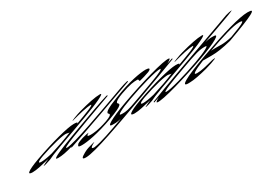

<svg xmlns="http://www.w3.org/2000/svg" viewBox="59 -1783 4511 3144"><g transform="rotate(-30 2314.5 -210.5)"><path d="M391 -133C127 -37 98 11 201 11C283 11 391 -18 531 -50C480 -27 445 -13 412 7C388 27 529 -18 551 -27C626 -60 615 -61 803 -130L1369 -336C1660 -442 1887 -545 1788 -545C1703 -545 1551 -513 1380 -466C1309 -447 1151 -387 1194 -392C1344 -434 1500 -470 1578 -470C1613 -456 1459 -397 1223 -311C1271 -334 1218 -339 1177 -339C1056 -339 727 -253 391 -133ZM479 -137C701 -215 949 -275 999 -261C1021 -259 1025 -252 1050 -252C923 -198 784 -150 623 -100C537 -79 456 -66 410 -66C363 -66 333 -84 479 -137Z M1605 -382C1066 -186 495 17 681 17C751 17 841 2 974 -39L939 -24H965C1353 -155 1874 -342 2292 -494C2301 -502 2298 -507 2281 -507C2248 -500 2187 -482 2132 -462C1614 -274 1038 -63 893 -57C784 -58 1155 -192 1889 -459C1895 -466 1891 -471 1873 -471C1802 -450 1701 -417 1605 -382Z M1190 -67C1149 -55 1101 -35 1082 -21C1059 9 1036 30 1125 30C1222 30 1440 -6 1726 -110C2047 -227 1989 -249 1966 -276C1962 -288 1962 -317 2113 -372C2305 -442 2376 -445 2440 -445C2475 -445 2447 -403 2476 -409C2529 -422 2595 -441 2658 -464C2735 -497 2702 -520 2651 -520L2648 -521C2541 -521 2313 -485 2004 -360C1789 -278 1749 -240 1747 -214C1744 -194 1838 -179 1654 -112C1473 -50 1381 -46 1331 -46C1263 -46 1262 -62 1318 -94C1303 -95 1251 -84 1190 -67Z M2090 -222C1749 -98 1619 -15 1714 -10C1760 -8 1804 -6 1889 -27C1633 65 1416 145 1281 162C1203 162 1246 125 1325 84C1322 83 1286 91 1232 108C1166 125 1124 147 1105 158C1021 204 994 237 1079 237C1254 237 1803 33 2369 -173C2641 -272 2906 -370 3110 -449C3113 -456 3113 -461 3109 -464L2997 -426C3049 -453 3088 -479 3066 -487C2980 -510 2461 -357 2090 -222ZM2190 -230C2446 -323 2775 -418 2855 -412C2884 -403 2807 -361 2642 -301C2446 -229 2311 -179 2137 -119C2018 -79 1968 -85 1929 -87C1862 -90 1971 -153 2190 -230Z M2319 -133C2055 -37 2026 11 2129 11C2211 11 2319 -18 2459 -50C2408 -27 2373 -13 2340 7C2316 27 2457 -18 2479 -27C2554 -60 2543 -61 2731 -130L3297 -336C3588 -442 3815 -545 3716 -545C3631 -545 3479 -513 3308 -466C3237 -447 3079 -387 3122 -392C3272 -434 3428 -470 3506 -470C3541 -456 3387 -397 3151 -311C3199 -334 3146 -339 3105 -339C2984 -339 2655 -253 2319 -133ZM2407 -137C2629 -215 2877 -275 2927 -261C2949 -259 2953 -252 2978 -252C2851 -198 2712 -150 2551 -100C2465 -79 2384 -66 2338 -66C2291 -66 2261 -84 2407 -137Z M3039 -204C2833 -129 2649 -59 2494 1C2491 8 2491 13 2495 16L2606 -22C2554 5 2516 31 2538 39C2623 63 3152 -95 3514 -226C3857 -350 3984 -433 3889 -438C3843 -440 3800 -442 3715 -421C3866 -473 4100 -558 4260 -617C4312 -636 4348 -653 4348 -658C4326 -658 4275 -647 4230 -634C4230 -634 4058 -571 3947 -531C3592 -403 3371 -325 3039 -204ZM3166 -222C3507 -345 3558 -361 3675 -361C3750 -361 3622 -293 3414 -218C3150 -123 2836 -32 2749 -36C2701 -50 2905 -127 3166 -222Z M3620 -242C3140 -72 2960 37 3169 24C3244 24 3369 -2 3505 -37C3581 -57 3672 -89 3719 -110C3720 -117 3704 -118 3669 -112C3519 -73 3431 -49 3344 -49C3256 -49 3334 -102 3530 -179H3699C3794 -179 3909 -195 4074 -237C4580 -421 4739 -499 4556 -499C4397 -499 4052 -397 3620 -242ZM3725 -252C4031 -360 4239 -425 4354 -425C4458 -425 4421 -390 4124 -282C4042 -263 3976 -254 3923 -254C3860 -254 3801 -258 3725 -252Z"/></g></svg>

Font: Snowfall
Style: UltraObl
Weight: 400
Designer: Jasper
Foundry: Cannot Into Space Fonts
Version: Version 0.9